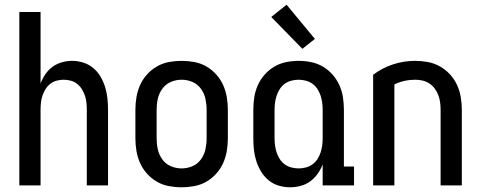

<svg xmlns="http://www.w3.org/2000/svg" viewBox="-20 -786 2040 814"><path d="M62 0V-735H152V-432Q160 -453 172.5 -471.5Q185 -490 203 -503Q221 -516 242.5 -522Q264 -528 286 -528Q310 -528 333.5 -520.5Q357 -513 375.5 -497.5Q394 -482 406.5 -460.5Q419 -439 426 -416Q433 -393 435.5 -368.5Q438 -344 438 -320V0H348V-320Q348 -335 346.5 -350.5Q345 -366 340 -380.5Q335 -395 327 -408Q319 -421 307 -430.5Q295 -440 280 -444Q265 -448 250 -448Q235 -448 220 -444Q205 -440 193 -430.5Q181 -421 173 -408Q165 -395 160 -380.5Q155 -366 153.5 -350.5Q152 -335 152 -320V0Z M750 8Q723 8 696 3Q669 -2 645.5 -15.5Q622 -29 603.5 -49.5Q585 -70 574 -94.5Q563 -119 558.5 -146Q554 -173 554 -200V-320Q554 -347 558.5 -374Q563 -401 574 -425.5Q585 -450 603.5 -470.5Q622 -491 645.5 -504.5Q669 -518 696 -523Q723 -528 750 -528Q777 -528 804 -523Q831 -518 854.5 -504.5Q878 -491 896.5 -470.5Q915 -450 926 -425.5Q937 -401 941.5 -374Q946 -347 946 -320V-200Q946 -173 941.5 -146Q937 -119 926 -94.5Q915 -70 896.5 -49.5Q878 -29 854.5 -15.5Q831 -2 804 3Q777 8 750 8ZM750 -72Q774 -72 796 -81.5Q818 -91 832 -110.5Q846 -130 851 -153Q856 -176 856 -200V-320Q856 -344 851 -367Q846 -390 832 -409.5Q818 -429 796 -438.5Q774 -448 750 -448Q726 -448 704 -438.5Q682 -429 668 -409.5Q654 -390 649 -367Q644 -344 644 -320V-200Q644 -176 649 -153Q654 -130 668 -110.5Q682 -91 704 -81.5Q726 -72 750 -72Z M1210 8Q1185 8 1161.5 1Q1138 -6 1119 -21.5Q1100 -37 1087 -58.5Q1074 -80 1066.5 -103.5Q1059 -127 1056.5 -151Q1054 -175 1054 -200V-320Q1054 -347 1058 -373.5Q1062 -400 1073 -424.5Q1084 -449 1102 -469.5Q1120 -490 1143 -503.5Q1166 -517 1192.5 -522.5Q1219 -528 1246 -528Q1273 -528 1299.5 -522.5Q1326 -517 1349 -503.5Q1372 -490 1390 -469.5Q1408 -449 1419 -424.5Q1430 -400 1434 -373.5Q1438 -347 1438 -320V-80H1481V0H1348V-89Q1340 -68 1326.5 -49Q1313 -30 1295 -17Q1277 -4 1255 2Q1233 8 1210 8ZM1246 -72Q1261 -72 1276.5 -76Q1292 -80 1304.5 -89Q1317 -98 1325.5 -111Q1334 -124 1339 -139Q1344 -154 1346 -169.5Q1348 -185 1348 -200V-320Q1348 -335 1346 -350.5Q1344 -366 1339 -381Q1334 -396 1325.5 -409Q1317 -422 1304.5 -431Q1292 -440 1276.5 -444Q1261 -448 1246 -448Q1231 -448 1215.5 -444Q1200 -440 1187.5 -431Q1175 -422 1166.5 -409Q1158 -396 1153 -381Q1148 -366 1146 -350.5Q1144 -335 1144 -320V-200Q1144 -185 1146 -169.5Q1148 -154 1153 -139Q1158 -124 1166.5 -111Q1175 -98 1187.5 -89Q1200 -80 1215.5 -76Q1231 -72 1246 -72ZM1262 -579 1130 -714 1195 -766 1315 -621Z M1562 0V-469Q1600 -498 1646 -513Q1692 -528 1740 -528Q1767 -528 1794 -523Q1821 -518 1845 -504.5Q1869 -491 1887.5 -471Q1906 -451 1917.5 -426Q1929 -401 1933.5 -374Q1938 -347 1938 -320V0H1848V-320Q1848 -336 1846 -351.5Q1844 -367 1838.5 -382Q1833 -397 1823.5 -410Q1814 -423 1800.5 -432Q1787 -441 1771.5 -444.5Q1756 -448 1740 -448Q1717 -448 1694.5 -443Q1672 -438 1652 -428V0Z"/></svg>

Font: Iosevka Bendy Medium
Style: Regular
Weight: 500
Monospace: yes
Designer: Belleve Invis
Foundry: Belleve Invis
Version: Version 30.1.2